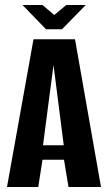

<svg xmlns="http://www.w3.org/2000/svg" viewBox="-20 -748 432 768"><path d="M8 0 114 -591H280L384 0H254L236 -109H150L133 0ZM152 -167H235L194 -488ZM164 -631 70 -728H150L197 -688L245 -728H323L228 -631Z"/></svg>

Font: Alumni Sans Thin
Style: Bold
Weight: 700
Version: Version 1.018